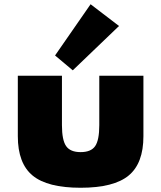

<svg xmlns="http://www.w3.org/2000/svg" viewBox="-20 -869 760 905"><path d="M360 16Q516.5 16 586.2 -41.5Q656 -99 656 -227V-512H448V-279Q448 -208.5 428.5 -180.2Q409 -152 360 -152Q311.5 -152 291.8 -180.2Q272 -208.5 272 -279V-512H64V-227Q64 -99 133.8 -41.5Q203.5 16 360 16ZM323 -537.5 541 -746.5 407 -849 239.5 -607.5Z"/></svg>

Font: Spartan Black
Style: Regular
Weight: 900
Designer: Matt Bailey, Mirko Velimirovic
Foundry: Matt Bailey
Version: Version 1.003; ttfautohint (v1.8.3)